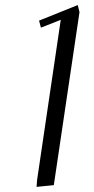

<svg xmlns="http://www.w3.org/2000/svg" viewBox="-20 -729 372 756"><path d="M124 6.8 126 -20 219.2 -650.9 141.1 -620.1 133.8 -647.9 286.1 -709 293 -681.2 191.9 0Z"/></svg>

Font: Dihjauti S
Style: Italic
Weight: 400
Italic angle: -9°
Designer: T. Christopher White
Version: Version 3.0.0